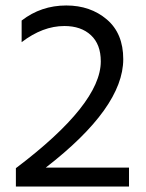

<svg xmlns="http://www.w3.org/2000/svg" viewBox="-20 -681 534 701"><path d="M451 0H38V-67Q348 -301 348 -457Q348 -519 312 -552.5Q276 -586 215 -586Q136 -586 59 -527V-606Q130 -661 222 -661Q310 -661 370 -610Q430 -559 430 -465Q430 -288 147 -69H451Z"/></svg>

Font: Hind Madurai
Style: Regular
Weight: 400
Designer: Jyotish Sonowal
Foundry: Indian Type Foundry
Version: Version 1.001;PS 1.0;hotconv 1.0.86;makeotf.lib2.5.63406; tt